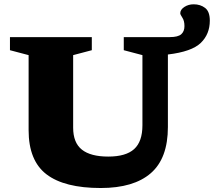

<svg xmlns="http://www.w3.org/2000/svg" viewBox="-20 -884 1021 916"><path d="M860 -759.5Q860 -785 849.8 -800Q839.5 -815 840 -821.5Q840.5 -838.5 859.8 -851Q879 -863.5 904 -863.5Q936 -863.5 958.5 -846.2Q981 -829 981 -785.5Q981 -721 937.8 -679.2Q894.5 -637.5 781 -624V-278Q781 -128.5 699.5 -57.8Q618 13 460.5 13Q287.5 13 202 -52.2Q116.5 -117.5 116.5 -263V-621L27.5 -644.5V-707H418V-644.5L329 -621V-275Q329 -203 370.8 -170Q412.5 -137 496.5 -137Q580.5 -137 620 -172.8Q659.5 -208.5 659.5 -286.5V-621L570.5 -644.5V-707H790Q829.5 -707 844.8 -720.8Q860 -734.5 860 -759.5Z"/></svg>

Font: Newsreader Caption
Style: Bold
Weight: 700
Designer: Hugues Gentile
Foundry: Production Type
Version: Version 1.001